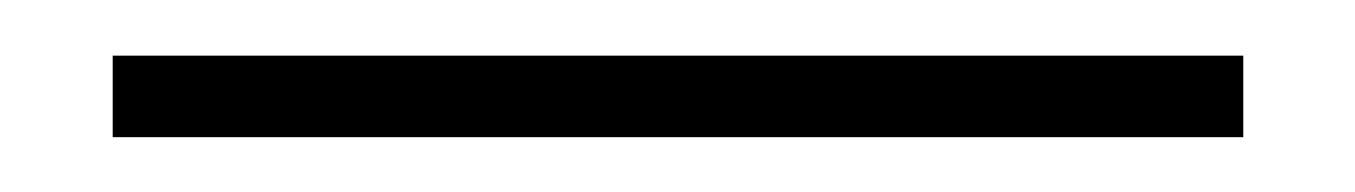

<svg xmlns="http://www.w3.org/2000/svg" viewBox="-20 -21 487 69"><path d="M20.5 -1H426.8V28.3H20.5Z"/></svg>

Font: Min Sans VF VF
Style: Regular
Weight: 400
Designer: Jinseong-Kim, NotoSansCJK, Nunito
Foundry: Jinseong-Kim
Version: Version 1.420;Glyphs 3.1.2 (3151)